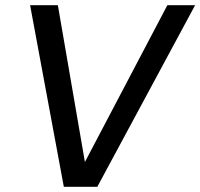

<svg xmlns="http://www.w3.org/2000/svg" viewBox="-20 -720 772 740"><path d="M226 0 96 -700H203L307 -97H308L625 -700H732L355 0Z"/></svg>

Font: DM Sans 28pt Medium
Style: Italic
Weight: 500
Italic angle: -10°
Version: Version 4.004;gftools[0.9.30]